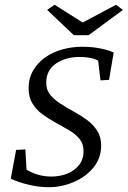

<svg xmlns="http://www.w3.org/2000/svg" viewBox="-20 -780 538 809"><path d="M185.5 8.8Q144.5 8.8 101.1 -1.5Q57.6 -11.7 25.4 -27.3L47.9 -148.4L86.9 -150.4L91.8 -65.4Q113.3 -51.8 140.1 -43.9Q167 -36.1 196.3 -36.1Q232.4 -36.1 263.2 -48.3Q293.9 -60.5 313 -84.5Q332 -108.4 332 -143.6Q332 -173.8 315.4 -194.3Q298.8 -214.8 272.5 -230.5Q246.1 -246.1 216.3 -262.2Q186.5 -278.3 160.2 -297.4Q133.8 -316.4 117.2 -343.3Q100.6 -370.1 100.6 -408.2Q100.6 -450.2 119.6 -482.9Q138.7 -515.6 170.4 -538.1Q202.1 -560.5 242.7 -571.8Q283.2 -583 327.1 -583Q354.5 -583 377.4 -580.1Q400.4 -577.1 421.4 -571.8Q442.4 -566.4 459 -558.6L439.5 -443.4L403.3 -441.4L393.6 -524.4Q367.2 -540 314.5 -540Q256.8 -540 215.8 -512.2Q174.8 -484.4 174.8 -430.7Q174.8 -401.4 191.4 -380.9Q208 -360.4 234.4 -343.3Q260.7 -326.2 290.5 -310.1Q320.3 -293.9 346.7 -274.4Q373 -254.9 389.6 -229Q406.2 -203.1 406.2 -167Q406.2 -113.3 373.5 -73.7Q340.8 -34.2 290 -12.7Q239.3 8.8 185.5 8.8ZM178.7 -738.3 210 -759.8 354.5 -668.9H297.9L468.8 -759.8L498 -738.3L353.5 -631.8H291Z"/></svg>

Font: Crimson Pro Light
Style: Italic
Weight: 300
Italic angle: -12°
Designer: Jacques Le Bailly
Foundry: Baron von Fonthausen
Version: Version 1.003